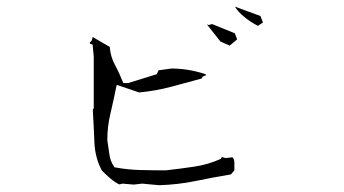

<svg xmlns="http://www.w3.org/2000/svg" viewBox="-20 -686 1040 580"><path d="M688 -194.8Q688 -204.1 682.6 -210.9L661.6 -208.5L651.4 -211.4H649.9L647 -206.1Q609.4 -189 566.9 -182.6Q524.4 -176.3 481 -171.4H480.5Q441.4 -171.4 403.3 -172.4Q365.2 -173.3 325.7 -180.7Q318.4 -191.4 314.9 -201.2Q311.5 -210.9 310.1 -222.2Q307.1 -243.2 304.2 -262.2V-262.7Q304.2 -303.7 313.5 -342.5Q322.8 -381.3 332.5 -429.7L400.4 -406.7Q450.7 -411.6 496.6 -423.8L588.9 -448.7L592.8 -455.1L602.1 -458.5L601.1 -461.9Q548.8 -479 497.6 -479L459 -473.6L453.6 -461.9L367.2 -435.1H352.5Q340.8 -464.8 327.6 -489.3Q314 -513.7 311.5 -544.4L259.8 -574.2Q259.3 -571.3 258.3 -567.4Q256.8 -561.5 251.5 -558.1V-554.2L259.8 -551.3L263.2 -514.6V-358.9L260.3 -355Q263.2 -305.7 265.1 -257.1Q267.1 -208.5 288.1 -170.4Q301.3 -157.2 314.2 -146.2Q327.1 -135.3 340.3 -128.9L350.1 -131.3L383.8 -128.4L409.2 -131.3L460.9 -126.5Q519 -128.4 571.8 -139.4Q624.5 -150.4 677.7 -159.2L688 -171.4ZM646 -560.5 673.8 -548.3 696.3 -566.9 689.5 -585.4 620.6 -613.3 610.4 -610.4 605 -612.3ZM689.5 -666Q700.2 -649.4 715.8 -636.7Q735.8 -619.6 759.3 -607.9L774.4 -618.2L766.6 -637.7Z"/></svg>

Font: Bakudai
Style: ExtraLight
Weight: 200
Version: Version 1.48